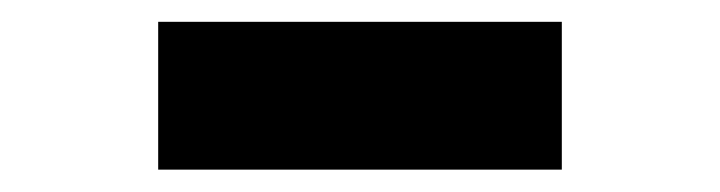

<svg xmlns="http://www.w3.org/2000/svg" viewBox="-20 -424 660 176"><path d="M125 -268.5H495V-404H125Z"/></svg>

Font: Monaspace Krypton ExtraBold
Style: Regular
Weight: 800
Designer: Riley Cran & the Lettermatic Team
Foundry: Lettermatic
Version: Version 1.101 (Monaspace Krypton)